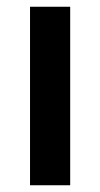

<svg xmlns="http://www.w3.org/2000/svg" viewBox="-20 -549 297 569"><path d="M188 0H69V-529H188Z"/></svg>

Font: 1883 Sans SemiBold
Style: Regular
Weight: 600
Designer: 1883 Sans project is a fork of Public Sans.
Version: Version 1.009